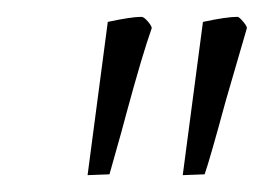

<svg xmlns="http://www.w3.org/2000/svg" viewBox="-20 -701 313 228"><path d="M108 -675Q136 -681 148 -681Q151 -681 156 -675Q161 -669 160 -667Q149 -636 130 -566Q129 -561 110 -494L84 -493ZM221 -675Q249 -681 262 -681Q264 -681 269 -675Q274 -669 273 -667Q268 -650 248 -581Q229 -511 223 -494L197 -493Z"/></svg>

Font: Grenze ExtraLight
Style: Italic
Weight: 275
Italic angle: -10°
Designer: Renata Polastri
Foundry: Omnibus-Type
Version: Version 1.002; ttfautohint (v1.8)